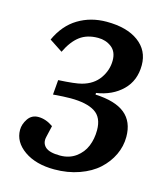

<svg xmlns="http://www.w3.org/2000/svg" viewBox="-109 -799 772 896"><g transform="rotate(15 276.5 -350.5)"><path d="M64 -566.9Q98.1 -641.6 158.7 -678.2Q219.2 -714.8 295.9 -714.8Q393.6 -714.8 449.7 -673.6Q505.9 -632.3 505.9 -561Q505.9 -486.3 458 -439.5Q410.2 -392.6 333 -380.9V-373Q429.2 -368.7 476.1 -330.6Q522.9 -292.5 522.9 -219.2Q522.9 -173.8 503.2 -132.1Q483.4 -90.3 447.5 -57.6Q411.6 -24.9 356.7 -5.4Q301.8 14.2 236.8 14.2Q147.5 14.2 91.3 -25.1Q35.2 -64.5 35.2 -123Q35.2 -150.4 53 -176.8Q70.8 -203.1 103 -203.1Q139.2 -203.1 174.8 -178.2L162.1 -123Q154.8 -92.8 174.3 -74Q193.8 -55.2 246.1 -55.2Q290.5 -55.2 322.3 -78.4Q354 -101.6 368.4 -136.7Q382.8 -171.9 382.8 -213.9Q382.8 -275.9 343 -301Q303.2 -326.2 225.1 -326.2Q192.4 -326.2 141.1 -321.8L147 -393.1Q229.5 -397.5 258.8 -405.8Q313 -420.4 341.1 -460.4Q369.1 -500.5 369.1 -546.9Q369.1 -589.8 341.6 -610.8Q314 -631.8 276.9 -631.8Q223.6 -631.8 188.7 -605.5Q153.8 -579.1 127.9 -524.9Z"/></g></svg>

Font: Literata Book
Style: Bold Italic
Weight: 700
Italic angle: -3°
Designer: Latin by Veronika Burian and Jose Scaglione. Greek by Irene Vlachou. Cyrillic by Vera Evstafieva
Foundry: TypeTogether
Version: Version 1.003;PS 001.003;hotconv 1.0.88;makeotf.lib2.5.64775